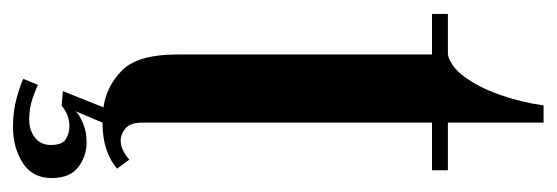

<svg xmlns="http://www.w3.org/2000/svg" viewBox="-301 -410 858 296"><g transform="rotate(90 128.0 -262.0)"><path d="M175.5 147Q151 147 130 141Q109 135 101.5 131L111 108.5Q116.5 111.5 131.8 116.8Q147 122 164 122Q180.5 122 192 113.2Q203.5 104.5 203.5 88.5Q203.5 71 194.5 65.5Q185.5 60 175 60Q157 60 143 72L120.5 70L145.5 7.5Q113 3 88.5 -21.2Q64 -45.5 64 -106V-499H1.5V-523.5H64Q82.5 -527.5 98.5 -549.2Q114.5 -571 126 -603.2Q137.5 -635.5 142.5 -671H169V-523.5H242.5V-499H169V-53.5Q169 -33.5 178.2 -26.2Q187.5 -19 196 -19Q205.5 -19 214 -23.8Q222.5 -28.5 226 -32.5L240 -13.5Q228 -3 210.2 3Q192.5 9 169 9L151.5 50.5Q156 45 169.5 39.2Q183 33.5 199.5 33.5Q220.5 33.5 237.5 46.2Q254.5 59 254.5 87.5Q254.5 117 231 132Q207.5 147 175.5 147Z"/></g></svg>

Font: Imbue 50pt SemiBold
Style: Regular
Weight: 600
Designer: Tyler Finck
Foundry: Etcetera Type Company
Version: Version 1.102; ttfautohint (v1.8.3)